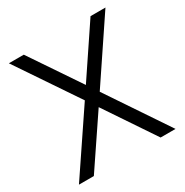

<svg xmlns="http://www.w3.org/2000/svg" viewBox="-162 -830 922 959"><g transform="rotate(-30 298.5 -350.0)"><path d="M106 0H20L256 -350L20 -700H106L299 -414L491 -700H577L342 -350L577 0H491L299 -286Z"/></g></svg>

Font: MedMera Sans
Style: Regular
Weight: 400
Designer: Kasper Nordkvist
Foundry: UNCUT.wtf
Version: Version 1.300